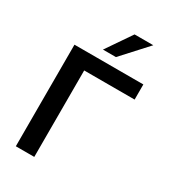

<svg xmlns="http://www.w3.org/2000/svg" viewBox="-224 -1046 1020 1154"><g transform="rotate(30 286.0 -469.5)"><path d="M78 0V-705H556V-600H206V0ZM241 -765 360 -939H490L331 -765Z"/></g></svg>

Font: MulishBold
Style: Bold
Weight: 700
Designer: Vernon Adams
Foundry: Vernon Adams
Version: Version 3.602; ttfautohint (v1.8.3)